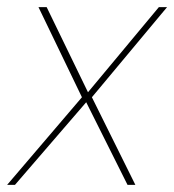

<svg xmlns="http://www.w3.org/2000/svg" viewBox="-48 -519 489 539"><path d="M-28 0 182 -246 60 -499H83L199 -260L398 -499H421L210 -246L332 0H310L194 -232L-6 0Z"/></svg>

Font: DM Sans 20pt Thin
Style: Italic
Weight: 250
Italic angle: -10°
Version: Version 4.004;gftools[0.9.30]